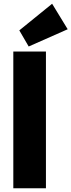

<svg xmlns="http://www.w3.org/2000/svg" viewBox="-20 -1004 381 1024"><path d="M51 0V-729H225V0ZM133 -756 83 -842 258 -984 341 -848Z"/></svg>

Font: Outfit ExtraBold
Style: Regular
Weight: 800
Designer: Rodrigo Fuenzalida
Foundry: fragTYPE
Version: Version 1.100;gftools[0.9.27]